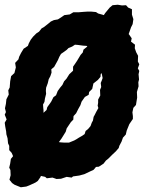

<svg xmlns="http://www.w3.org/2000/svg" viewBox="-22 -734 612 812"><path d="M66 58 51 52 39 47 29 40 18 26 23 7 22 -15 17 -25 21 -42 24 -62 33 -73 32 -77 27 -88 17 -99V-117L12 -128L10 -149L5 -166L4 -178L0 -200L-2 -215L6 -229L-2 -249L3 -260L-1 -276L3 -295L5 -314L15 -334L13 -352L19 -364L21 -390L25 -412L39 -425L45 -449L42 -468L56 -483L59 -494L67 -510L78 -528L96 -540L100 -551L108 -566L118 -579L132 -593L143 -600L154 -614L163 -619L181 -633L193 -643L206 -649L223 -652L240 -663L250 -670L273 -673L288 -682H309L333 -684L349 -685H363L384 -683L393 -677L411 -672L417 -670L423 -679L442 -702L454 -712L476 -714L494 -711L511 -712L520 -702L536 -695V-672L542 -653L541 -646L539 -632L532 -618L523 -592L522 -590L524 -588L535 -572L532 -558L549 -545L548 -530L554 -513L562 -498L561 -474L567 -462L561 -445L567 -434L564 -420L566 -398L563 -386L564 -369L557 -345L558 -321L556 -309L553 -290L542 -278L538 -259L540 -243V-231L525 -209L514 -182L510 -165L498 -152L492 -135L483 -118L480 -108L468 -94L453 -80L436 -63L426 -55L416 -42L396 -29L384 -28L374 -16L357 -8L336 2L315 8L309 9L287 12L281 17L260 14L236 22L217 23L200 17L176 20L169 14L151 10L149 15L138 31L128 38L102 50L89 55ZM162 -268V-257L175 -269L178 -281L189 -296L195 -305L204 -323L215 -331L222 -349L232 -363L242 -375L249 -390L259 -401L271 -420L287 -435V-452L296 -465L304 -477L319 -502L328 -512L331 -524L347 -537V-538L344 -540L329 -541L307 -544L295 -545L283 -537L268 -531L260 -523L249 -515L236 -506L229 -494L223 -480L217 -469L207 -451L195 -441L196 -427L191 -412L184 -399L180 -382L173 -363L172 -350L173 -337L168 -317L166 -303L160 -292L161 -277ZM248 -131H270L292 -140L301 -145L312 -152L326 -160L336 -167L340 -180L351 -189L361 -201L366 -215L371 -224L374 -240L378 -247L385 -261L394 -277L391 -287L393 -299V-313L402 -330L401 -354L406 -366L404 -383L409 -395L412 -404L409 -419L407 -425L404 -421L403 -409L392 -396L373 -381L368 -358L355 -345L353 -333L337 -324L323 -304L318 -289L309 -273L300 -255L289 -243L288 -228L278 -218L268 -203L260 -191L256 -177L248 -164L238 -148L227 -133L234 -132Z"/></svg>

Font: Winky Rough
Style: Bold Italic
Weight: 700
Italic angle: -8.97852°
Designer: Simon Atzbach
Foundry: typofactur
Version: Version 1.206; ttfautohint (v1.8.4.7-5d5b)